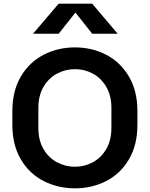

<svg xmlns="http://www.w3.org/2000/svg" viewBox="-20 -1015 813 1041"><path d="M298 -832H159L298 -995H480L618 -832H480L389 -947ZM725 -413V-338Q725 -229 679 -151Q633 -73 556 -33.5Q479 6 387 6H386Q294 6 216.5 -33.5Q139 -73 93 -151Q47 -229 47 -338V-413Q47 -522 93 -600Q139 -678 216.5 -718Q294 -758 386 -758H387Q479 -758 556 -718Q633 -678 679 -600Q725 -522 725 -413ZM387 -640H386Q334 -640 288.5 -615.5Q243 -591 215.5 -543.5Q188 -496 188 -430V-321Q188 -255 215.5 -207.5Q243 -160 288.5 -135.5Q334 -111 386 -111H387Q439 -111 484 -135.5Q529 -160 556.5 -207.5Q584 -255 584 -321V-430Q584 -496 556.5 -543.5Q529 -591 484 -615.5Q439 -640 387 -640Z"/></svg>

Font: 카카오 큰글씨 ExtraBold
Style: Regular
Weight: 800
Designer: Park Young-rak; Lee Sang-min; Kim Jung-jin; Min Bon; Park Min-gyu;
Foundry: Kakao Corporation
Version: Version 2.003